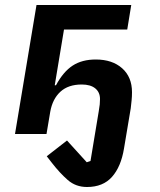

<svg xmlns="http://www.w3.org/2000/svg" viewBox="-20 -536 640 768"><path d="M328 212Q283 212 251 184Q219 156 188 116L167 89L248 26L327 113L342 108L375 -91Q378 -108 379 -118.5Q380 -129 380 -140Q380 -167 361 -182.5Q342 -198 307 -198Q253 -198 221.5 -169Q190 -140 181 -89L166 0H40L126 -516H505L489 -418H236L199 -195H204Q233 -249 270.5 -273.5Q308 -298 363 -298Q429 -298 468.5 -263Q508 -228 508 -167Q508 -151 506.5 -135.5Q505 -120 503 -103L476 58Q464 131 428 171.5Q392 212 328 212Z"/></svg>

Font: IBM Plex Mono SemiBold
Style: Italic
Weight: 600
Italic angle: -9°
Monospace: yes
Designer: Mike Abbink, Paul van der Laan, Pieter van Rosmalen
Foundry: Bold Monday
Version: Version 2.3